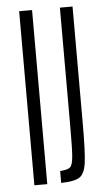

<svg xmlns="http://www.w3.org/2000/svg" viewBox="-51 -722 412 756"><g transform="rotate(-5 155.0 -344.0)"><path d="M54 0V-688H105V0ZM215 -216V-688H265V-223Q265 -112 259 -69.5Q253 -27 232.5 -14Q212 -1 160 0V-47Q189 -49 199 -57Q209 -65 212 -96Q215 -127 215 -216Z"/></g></svg>

Font: Saira Ultra Condensed Light
Style: Regular
Weight: 300
Width: 1
Designer: Hector Gatti with collaboration of the Omnibus-Type team
Foundry: Omnibus-Type
Version: Version 1.001; ttfautohint (v1.8)